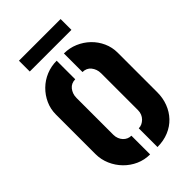

<svg xmlns="http://www.w3.org/2000/svg" viewBox="-253 -937 1030 1030"><g transform="rotate(-45 262.0 -421.5)"><path d="M104 -766V-848H420V-766ZM302 5V-137Q315 -137 326.5 -142.5Q338 -148 347.5 -157.5Q357 -167 362.5 -180Q368 -193 368 -209V-488Q368 -505 363 -518.5Q358 -532 349.5 -542.5Q341 -553 329 -558.5Q317 -564 302 -564V-705Q344 -705 381.5 -689Q419 -673 447.5 -645.5Q476 -618 492.5 -581.5Q509 -545 509 -504V-204Q509 -160 494.5 -122Q480 -84 453 -55.5Q426 -27 387.5 -11Q349 5 302 5ZM246 5Q204 5 167 -11.5Q130 -28 101.5 -57Q73 -86 56.5 -124Q40 -162 40 -204V-504Q40 -545 56.5 -581.5Q73 -618 101.5 -646Q130 -674 167.5 -689.5Q205 -705 247 -705V-564Q232 -564 220 -558.5Q208 -553 199.5 -542.5Q191 -532 186 -518.5Q181 -505 181 -488V-209Q181 -193 186.5 -179.5Q192 -166 201 -156.5Q210 -147 221.5 -142Q233 -137 246 -137Z"/></g></svg>

Font: Stick No Bills ExtraBold
Style: Regular
Weight: 800
Version: Version 2.000